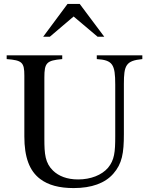

<svg xmlns="http://www.w3.org/2000/svg" viewBox="-20 -944 762 978"><path d="M511 -757 386 -924H324L200 -757H234L355 -860L477 -757ZM705 -662H473V-643C554 -638 567 -616 567 -513V-250C567 -169 563 -129 530 -89C498 -52 442 -30 378 -30C321 -30 279 -47 250 -75C210 -114 206 -159 206 -237V-549C206 -624 217 -636 297 -643V-662H14V-643C93 -637 104 -626 104 -559V-249C104 -143 130 -73 185 -32C226 -1 282 14 355 14C447 14 515 -11 557 -59C602 -110 611 -164 611 -261V-516C611 -611 621 -635 705 -643Z"/></svg>

Font: XITS Math
Style: Regular
Weight: 400
Designer: MicroPress Inc., with final additions and corrections provided by Coen Hoffman, Elsevier (retired)
Version: Version 1.108